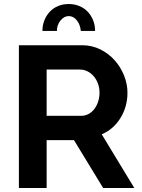

<svg xmlns="http://www.w3.org/2000/svg" viewBox="-20 -935 705 955"><path d="M322 -855Q299 -855 281 -833Q263 -811 263 -781H191Q191 -810 201 -834.5Q211 -859 228 -877Q245 -895 269 -905Q293 -915 322 -915Q350 -915 374.5 -905Q399 -895 416 -877Q433 -859 443 -834.5Q453 -810 453 -781H382Q379 -813 362 -834Q345 -855 322 -855ZM74 0V-710H388Q437 -710 478.5 -689.5Q520 -669 550 -635.5Q580 -602 597 -559.5Q614 -517 614 -474Q614 -405 579.5 -348.5Q545 -292 486 -267L648 0H493L348 -238H212V0ZM212 -359H385Q404 -359 420.5 -368Q437 -377 449 -392.5Q461 -408 468 -429Q475 -450 475 -474Q475 -499 467 -520Q459 -541 445.5 -556.5Q432 -572 414.5 -580.5Q397 -589 379 -589H212Z"/></svg>

Font: PTCRaleway
Style: Bold
Weight: 700
Designer: Matt McInerney, Pablo Impallari, Rodrigo Fuenzalida
Foundry: Matt McInerney, Pablo Impallari, Rodrigo Fuenzalida
Version: Version 3.000g; ttfautohint (v1.5) -l 8 -r 28 -G 28 -x 14 -D